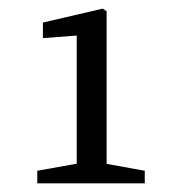

<svg xmlns="http://www.w3.org/2000/svg" viewBox="-20 -849 410 443"><path d="M79 -797V-761L157 -767V-426H226V-823L217 -829L79 -797ZM220 -472H161L66 -455V-426H314V-455L220 -472Z"/></svg>

Font: Source Serif Variable
Style: Regular
Weight: 389
Designer: Frank Grießhammer
Foundry: Adobe Systems Incorporated
Version: Version 3.001;hotconv 1.0.111;makeotfexe 2.5.65597